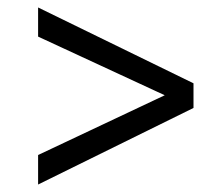

<svg xmlns="http://www.w3.org/2000/svg" viewBox="-20 -507 600 514"><path d="M82 -92 421 -252 82 -409V-487L498 -284V-218L82 -13Z"/></svg>

Font: Cairo
Style: Regular
Weight: 400
Designer: Mohamed Gaber, the designers of Titillium
Foundry: Kief Type Foundry
Version: Version 2.009; ttfautohint (v1.5.33-1714) -l 8 -r 50 -G 200 